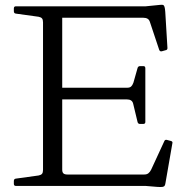

<svg xmlns="http://www.w3.org/2000/svg" viewBox="-20 -765 793 790"><path d="M157 0V-739H236V-67Q236 -56 241 -51.5Q246 -47 257 -47H574Q584 -47 590.5 -52Q597 -57 602 -67L656 -184Q659 -192 668 -189L683 -185Q692 -183 689 -174L661 -13Q660 -5 657.5 -1Q655 3 648.5 4Q642 5 627 4L579 0ZM556 -255Q548 -255 546 -263L528 -338Q526 -347 519.5 -351.5Q513 -356 502 -356H236V-404H503Q514 -404 519.5 -409Q525 -414 529 -425L546 -485Q548 -493 557 -493H570Q578 -493 578 -484V-263Q578 -255 569 -255ZM646 -554Q638 -552 635 -560L597 -674Q594 -684 587 -688Q580 -692 569 -692H236V-739H579L639 -745Q648 -746 651.5 -744.5Q655 -743 657 -736.5Q659 -730 660 -716L669 -567Q669 -559 660 -558ZM45 0Q37 0 37 -9V-20Q37 -29 45 -30L139 -43Q149 -45 153 -50Q157 -55 157 -66V-217H236V0ZM37 -730Q37 -739 45 -739H236V-522H157V-673Q157 -684 153 -689Q149 -694 139 -696L45 -709Q37 -710 37 -719Z"/></svg>

Font: Hahmlet Light
Style: Regular
Weight: 300
Designer: Minjoo Ham & Mark Frömberg
Foundry: hypertype
Version: Version 1.002